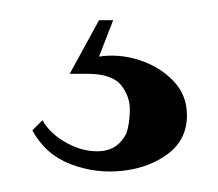

<svg xmlns="http://www.w3.org/2000/svg" viewBox="-20 -25 216 190"><path d="M12 104Q25 128 50 137.5Q75 147 101.5 144Q128 141 146.5 127Q165 113 165 89Q165 69 151.5 55Q138 41 118 34.5Q98 28 78 31L92 -5H78L49 48H66Q91 48 100 59.5Q109 71 108.5 85Q108 99 105 107Q97 123 80.5 124.5Q64 126 47 117Q30 108 22 94Z"/></svg>

Font: Emberly Black
Style: Regular
Weight: 900
Designer: Rajesh Rajput
Foundry: Rajesh Rajput
Version: Version 1.000